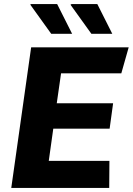

<svg xmlns="http://www.w3.org/2000/svg" viewBox="-20 -917 648 937"><path d="M35 0 132 -686H608L572 -559H278L257 -413H532L515 -289H240L218 -132H514L513 0ZM426 -752 324 -894 329 -897H455L528 -752ZM230 -752 128 -894 130 -897H259L332 -752Z"/></svg>

Font: Chivo Mono
Style: Bold Italic
Weight: 700
Italic angle: -8.05°
Monospace: yes
Version: Version 1.008